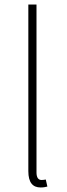

<svg xmlns="http://www.w3.org/2000/svg" viewBox="-20 -814 294 847"><path d="M159 13C174 13 180 11 189 9L182 -22C171 -20 167 -20 163 -20C149 -20 141 -31 141 -53V-794H105V-59C105 -8 125 13 159 13Z"/></svg>

Font: Source Han Sans CN ExtraLight
Style: Regular
Weight: 250
Designer: Ryoko NISHIZUKA (kana & ideographs); Paul D. Hunt (Latin, Greek & Cyrillic); Wenlong ZHANG (bopomofo); Sandoll Communica
Foundry: Adobe Systems Incorporated
Version: Version 1.004;PS 1.004;hotconv 16.6.51;makeotf.lib2.5.65220